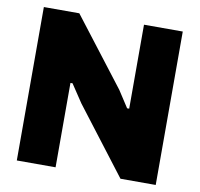

<svg xmlns="http://www.w3.org/2000/svg" viewBox="-81 -826 949 912"><g transform="rotate(10 393.0 -370.0)"><path d="M58 -740H229L479 -415L531 -335H541V-740H728V0H558L313 -320L255 -407H245V0H58Z"/></g></svg>

Font: Encode Sans Narrow
Style: Black
Weight: 900
Designer: Pablo Impallari, Andres Torresi
Foundry: Pablo Impallari, Andres Torresi
Version: Version 1.000; ttfautohint (v1.00) -l 8 -r 50 -G 200 -x 14 -